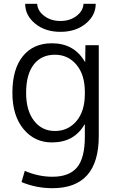

<svg xmlns="http://www.w3.org/2000/svg" viewBox="-20 -757 613 1007"><path d="M418 -737H482Q482 -676 429.5 -633Q377 -590 297 -590Q217 -590 164.5 -633Q112 -676 112 -737H175Q177 -700 212 -673.5Q247 -647 297 -647Q347 -647 381.5 -673.5Q416 -700 418 -737ZM117 -270Q117 -177 158.5 -123.5Q200 -70 268 -70Q337 -70 381 -122Q425 -174 425 -265V-275Q425 -365 381 -417.5Q337 -470 268 -470Q197 -470 157 -418.5Q117 -367 117 -270ZM45 -270Q45 -395 100 -462.5Q155 -530 252 -530Q369 -530 425 -433H427L428 -520H498V-43Q498 230 255 230Q170 230 93 198L110 139Q181 170 255 170Q343 170 384 121Q425 72 425 -40V-104H423Q369 -10 252 -10Q161 -10 103 -80.5Q45 -151 45 -270Z"/></svg>

Font: Mplus 1p
Style: Regular
Weight: 400
Version: Version 1.061